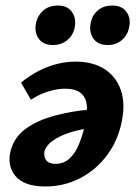

<svg xmlns="http://www.w3.org/2000/svg" viewBox="-20 -661 491 695"><path d="M144 14Q103 14 76 3.5Q49 -7 34.5 -25.5Q20 -44 16 -66.5Q12 -89 18 -113Q30 -163 72 -194Q114 -225 176.5 -242Q239 -259 310 -265L316 -198Q273 -194 235 -182Q197 -170 172 -152.5Q147 -135 141 -113Q139 -104 141.5 -93Q144 -82 153.5 -75Q163 -68 181 -68Q211 -68 232 -87.5Q253 -107 266.5 -140.5Q280 -174 289 -215Q297 -253 294 -281Q291 -309 272 -324.5Q253 -340 215 -340Q190 -340 157 -330.5Q124 -321 92 -300L56 -362Q88 -388 121.5 -405Q155 -422 188.5 -430Q222 -438 253 -438Q317 -438 359 -410.5Q401 -383 417.5 -334.5Q434 -286 421 -223Q408 -154 368.5 -100.5Q329 -47 271 -16.5Q213 14 144 14ZM172 -498Q135 -498 119 -522.5Q103 -547 111 -581Q118 -608 138.5 -624.5Q159 -641 189 -641Q225 -641 241 -617Q257 -593 250 -560Q244 -532 222.5 -515Q201 -498 172 -498ZM370 -498Q333 -498 317 -523Q301 -548 309 -581Q315 -608 335.5 -624.5Q356 -641 386 -641Q422 -641 438.5 -617Q455 -593 447 -560Q441 -532 420 -515Q399 -498 370 -498Z"/></svg>

Font: Ysabeau ExtraBold
Style: Italic
Weight: 800
Italic angle: -12°
Designer: Christian Thalmann (Catharsis Fonts)
Version: Version 2.002